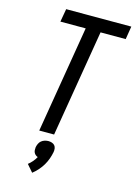

<svg xmlns="http://www.w3.org/2000/svg" viewBox="-143 -809 802 1136"><g transform="rotate(15 257.5 -241.5)"><path d="M148 0 257 -655H102L116 -735H515L502 -655H348L239 0ZM172 252 134 208Q148 197 160 183Q172 169 180 154Q172 151 166 146Q160 141 156.5 134Q153 127 152.5 118.5Q152 110 153 101Q155 90 160 79Q165 68 174 60.5Q183 53 194.5 49.5Q206 46 217 46Q228 46 238.5 49.5Q249 53 255.5 60.5Q262 68 263.5 79Q265 90 263 101Q259 122 251.5 143Q244 164 232.5 183.5Q221 203 205.5 220.5Q190 238 172 252Z"/></g></svg>

Font: Iosevka Curly Medium Oblique
Style: Regular
Weight: 500
Italic angle: -9°
Monospace: yes
Designer: Belleve Invis
Foundry: Belleve Invis
Version: Version 11.1.0; ttfautohint (v1.8.3)